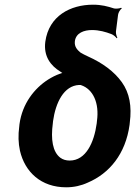

<svg xmlns="http://www.w3.org/2000/svg" viewBox="-20 -788 576 818"><path d="M372 -660C403 -660 430 -652 454 -643C463 -640 474 -630 477 -625L480 -627C477 -633 473 -645 474 -654L483 -725C484 -734 492 -748 499 -752L496 -755C491 -752 474 -750 466 -752C438 -761 413 -768 376 -768C281 -768 188 -721 173 -610C165 -548 196 -508 237 -483C241 -480 248 -475 252 -475L254 -479C250 -479 241 -476 236 -474C218 -468 201 -459 185 -449C127 -412 75 -347 63 -259L62 -249C57 -212 58 -178 65 -146C86 -55 155 10 262 10C295 10 326 3 354 -10C446 -49 515 -132 532 -256L533 -266C542 -335 532 -392 499 -438C466 -484 416 -520 356 -547C343 -553 331 -559 323 -564C310 -575 296 -588 299 -613C304 -648 338 -660 372 -660ZM317 -426H323C324 -426 326 -425 326 -425C376 -408 404 -350 393 -272L392 -262C381 -181 346 -104 277 -104C261 -104 248 -108 237 -116C204 -141 196 -195 205 -262L206 -272C217 -351 252 -423 317 -426Z"/></svg>

Font: Asimov
Style: EdgeNarIt
Weight: 500
Designer: Google
Version: Version 2.000980: 2014